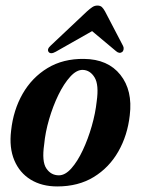

<svg xmlns="http://www.w3.org/2000/svg" viewBox="-20 -662 507 691"><path d="M282.5 -450Q368.5 -449 413.2 -392.8Q458 -336.5 447 -247Q439 -175 406 -117Q373 -59 317.5 -25Q262 9 186 9Q130.5 9 90.5 -15.5Q50.5 -40 31.5 -85.2Q12.5 -130.5 20 -192Q28 -266 61.5 -324.5Q95 -383 151 -417Q207 -451 282.5 -450ZM192 -31Q214.5 -31 236.8 -56Q259 -81 278 -121.5Q297 -162 310.2 -208.2Q323.5 -254.5 328 -297Q336.5 -357 320.5 -383.2Q304.5 -409.5 278 -410.5Q255.5 -411 232.8 -386Q210 -361 190.2 -320.5Q170.5 -280 156.8 -233Q143 -186 139 -142.5Q130 -80.5 146.8 -55.8Q163.5 -31 192 -31ZM181 -476Q162.5 -465.5 155 -475Q148 -485 162.5 -498L293 -621Q303.5 -630.5 312 -636.2Q320.5 -642 330.5 -642Q341 -642 346.8 -636.5Q352.5 -631 358 -621L423 -496.5Q426 -490.5 424.8 -484.2Q423.5 -478 420 -475Q409.5 -467.5 397.5 -478L311.5 -550Z"/></svg>

Font: Fraunces 144pt Soft SemiBold
Style: Italic
Weight: 600
Italic angle: -16°
Version: Version 1.000;[b76b70a41]